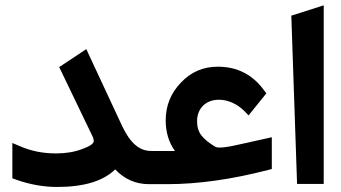

<svg xmlns="http://www.w3.org/2000/svg" viewBox="-20 -705 1307 735"><path d="M565.9 0C571.8 0 574.7 -18.6 574.7 -55.7V-72.3C574.7 -108.4 571.8 -126.5 565.9 -127L552.7 -127.4C513.7 -129.4 479 -155.8 447.3 -223.1L319.8 -496.6L310.5 -517.1L291.5 -504.4L220.7 -457.5L206.5 -448.2L213.9 -433.1L333 -185.5C336.9 -178.2 338.9 -171.4 338.9 -165C338.9 -155.3 324.2 -145 294.4 -134.3C264.6 -123 231.4 -117.7 193.8 -117.7C144 -117.7 97.7 -127 54.7 -146L27.3 -157.7V-127.9V-36.1V-22.5L40.5 -17.6C94.2 1.5 147 10.7 198.2 10.7C301.3 10.7 375.5 -11.7 420.9 -56.6C456.5 -19 499.5 0 550.8 0Z M560.5 -127C553.7 -127 548.3 -124 544.4 -117.7C537.1 -105.5 537.1 -93.3 537.1 -72.3V-55.7C537.1 -40 537.1 -32.2 540 -19.5C543 -6.8 550.3 0 560.5 0H619.6C737.3 0 866.2 -18.1 1005.9 -54.2L1020.5 -58.1V-73.2V-155.3V-179.7L996.6 -174.3L877.4 -147.9C852.5 -142.6 833.5 -140.1 820.8 -140.1C813.5 -140.1 808.6 -141.1 805.2 -142.6C780.3 -157.2 762.7 -171.9 751.5 -186C740.2 -200.2 734.4 -218.3 734.4 -241.2C734.4 -288.6 766.6 -323.2 817.9 -323.2C851.6 -323.2 887.7 -308.1 916.5 -278.8L931.6 -263.2L945.3 -280.3L990.2 -335.9L999.5 -347.7L990.7 -359.4C947.3 -419.4 888.2 -449.7 813.5 -449.7C758.3 -449.7 711.4 -429.7 672.9 -389.2C633.8 -348.6 614.3 -300.3 614.3 -244.6C614.3 -199.2 626 -159.7 649.9 -127Z M1117.2 -1H1219.2V-684.6L1095.2 -645Z"/></svg>

Font: Samim
Style: Bold
Weight: 700
Foundry: DejaVu fonts team - Redesigned by Saber Rastikerdar
Version: Version 4.0.5